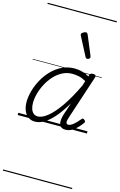

<svg xmlns="http://www.w3.org/2000/svg" viewBox="-209 -1089 1042 1669"><g transform="rotate(15 311.5 -255.0)"><path d="M158 17Q124 17 98.5 -1Q73 -19 59 -52.5Q45 -86 45 -131Q45 -177 59.5 -229.5Q74 -282 102 -333.5Q130 -385 170.5 -427Q211 -469 262.5 -494Q314 -519 377 -519Q408 -519 442.5 -510Q477 -501 507 -483L511 -498Q515 -508 522 -511.5Q529 -515 541 -515Q559 -515 564 -508Q569 -501 565 -489L435 -94Q428 -73 426.5 -59.5Q425 -46 430 -39Q435 -32 445 -32Q461 -32 478.5 -44Q496 -56 513 -73.5Q530 -91 544 -108Q550 -116 555.5 -116.5Q561 -117 569 -111Q579 -104 580 -97.5Q581 -91 577 -84Q565 -67 543.5 -43Q522 -19 494 -1.5Q466 16 434 16Q409 16 395.5 6.5Q382 -3 377 -20Q372 -37 374.5 -60Q377 -83 385 -109Q394 -135 403 -162Q412 -189 420 -216Q373 -136 327.5 -84Q282 -32 240 -7.5Q198 17 158 17ZM101 -136Q101 -106 109 -82.5Q117 -59 132.5 -46Q148 -33 171 -33Q210 -33 260 -73.5Q310 -114 365 -193.5Q420 -273 477 -392L491 -437Q455 -457 425 -463Q395 -469 368 -469Q319 -469 277.5 -447Q236 -425 203.5 -389Q171 -353 148 -309Q125 -265 113 -220Q101 -175 101 -136ZM456 -628Q452 -628 448 -630Q444 -632 440 -639L352 -808Q350 -812 349 -815Q348 -818 349 -822Q350 -829 357 -834.5Q364 -840 372.5 -844Q381 -848 389 -848Q400 -848 407 -832L479 -659Q480 -655 480.5 -652Q481 -649 481 -646Q480 -637 471.5 -632.5Q463 -628 456 -628ZM0 490H623V500H0ZM0 -20H623V0H0ZM0 -505H623V-500H0ZM0 -1010H623V-1000H0Z"/></g></svg>

Font: Playwrite US Trad Guides
Style: Regular
Weight: 400
Designer: Veronika Burian, José Scaglione
Foundry: TypeTogether
Version: Version 1.003